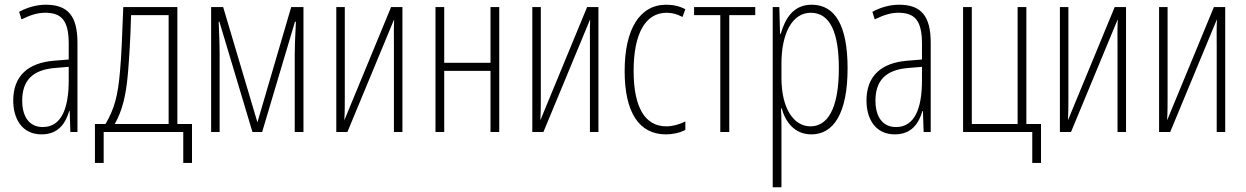

<svg xmlns="http://www.w3.org/2000/svg" viewBox="-20 -559 5278 813"><path d="M156 10C228 10 258 -38 273 -89H275L278 0H308V-378C308 -492 267 -539 174 -539C136 -539 96 -528 61 -509L71 -477C110 -496 140 -505 171 -505C240 -505 271 -473 271 -374V-307L209 -302C99 -293 36 -238 36 -133C36 -58 72 10 156 10ZM161 -21C107 -21 74 -61 74 -133C74 -218 118 -263 211 -271L271 -276V-218C271 -100 240 -21 161 -21Z M382 131H419V0H756V131H793V-34H731V-529H502C497 -398 494 -320 488 -255C479 -153 465 -100 427 -34H382ZM466 -34C497 -90 513 -148 522 -251C527 -315 532 -383 535 -495H694V-34Z M874 0H910V-331C910 -352 909 -410 906 -467H909L1049 0H1090L1229 -467H1233C1229 -396 1228 -350 1228 -327V0H1265V-529H1213L1070 -41L925 -529H874Z M1404 0H1451L1648 -475H1649C1647 -439 1648 -401 1648 -365V0H1684V-529H1636L1439 -52H1438C1440 -82 1440 -115 1440 -147V-529H1404Z M1824 0H1861V-259H2057V0H2094V-529H2057V-293H1861V-529H1824Z M2234 0H2281L2478 -475H2479C2477 -439 2478 -401 2478 -365V0H2514V-529H2466L2269 -52H2268C2270 -82 2270 -115 2270 -147V-529H2234Z M2800 10C2827 10 2858 4 2882 -9V-45C2858 -32 2827 -24 2802 -24C2710 -24 2663 -106 2663 -259C2663 -417 2713 -505 2803 -505C2827 -505 2847 -499 2870 -487L2882 -520C2857 -533 2831 -539 2801 -539C2689 -539 2625 -436 2625 -258C2625 -83 2686 10 2800 10Z M3030 0H3068V-495H3178V-529H2919V-495H3030Z M3252 234H3289V-29C3289 -59 3288 -85 3287 -100H3290C3305 -46 3342 10 3416 10C3509 10 3569 -78 3569 -270C3569 -451 3516 -539 3417 -539C3340 -539 3305 -482 3286 -416H3283L3280 -529H3252ZM3412 -24C3339 -24 3289 -103 3289 -228V-291C3289 -416 3334 -505 3413 -505C3495 -505 3532 -421 3532 -270C3532 -89 3479 -24 3412 -24Z M3769 10C3841 10 3871 -38 3886 -89H3888L3891 0H3921V-378C3921 -492 3880 -539 3787 -539C3749 -539 3709 -528 3674 -509L3684 -477C3723 -496 3753 -505 3784 -505C3853 -505 3884 -473 3884 -374V-307L3822 -302C3712 -293 3649 -238 3649 -133C3649 -58 3685 10 3769 10ZM3774 -21C3720 -21 3687 -61 3687 -133C3687 -218 3731 -263 3824 -271L3884 -276V-218C3884 -100 3853 -21 3774 -21Z M4351 131H4388V-34H4326V-529H4289V-34H4095V-529H4058V0H4351Z M4468 0H4515L4712 -475H4713C4711 -439 4712 -401 4712 -365V0H4748V-529H4700L4503 -52H4502C4504 -82 4504 -115 4504 -147V-529H4468Z M4888 0H4935L5132 -475H5133C5131 -439 5132 -401 5132 -365V0H5168V-529H5120L4923 -52H4922C4924 -82 4924 -115 4924 -147V-529H4888Z"/></svg>

Font: Noto Sans ExtraCondensed ExtraLight
Style: Regular
Weight: 200
Width: 2
Designer: Monotype Design Team
Foundry: Monotype Imaging Inc.
Version: Version 2.013